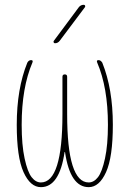

<svg xmlns="http://www.w3.org/2000/svg" viewBox="-20 -770 540 800"><path d="M150.4 9.8Q106.4 9.8 78.1 -52.7Q49.8 -115.2 49.8 -250Q49.8 -400.4 93.8 -508.8Q99.6 -519.5 109.4 -519.5Q119.1 -519.5 115.2 -509.8Q70.3 -404.3 70.3 -250Q70.3 -166 82.5 -109.9Q94.7 -53.7 111.8 -31.7Q128.9 -9.8 150.4 -9.8Q240.2 -9.8 240.2 -294.9V-450.2Q240.2 -460 250 -460Q259.8 -460 259.8 -450.2V-294.9Q259.8 -9.8 349.6 -9.8Q371.1 -9.8 388.2 -31.7Q405.3 -53.7 417.5 -109.9Q429.7 -166 429.7 -250Q429.7 -405.3 384.8 -509.8Q380.9 -519.5 390.6 -519.5Q399.4 -519.5 406.2 -508.8Q450.2 -399.4 450.2 -250Q450.2 -115.2 421.9 -52.7Q393.6 9.8 349.6 9.8Q272.5 9.8 251 -135.7Q251 -136.7 250 -136.7Q249 -136.7 249 -135.7Q227.5 9.8 150.4 9.8ZM209 -589.8Q205.1 -589.8 203.6 -593.3Q202.1 -596.7 204.1 -599.6L308.6 -740.2Q316.4 -750 329.1 -750Q333 -750 334.5 -746.6Q335.9 -743.2 334 -740.2L228.5 -599.6Q220.7 -589.8 209 -589.8Z"/></svg>

Font: Rounded Mgen+ 1mn thin
Style: Regular
Weight: 100
Designer: [Source Han Sans]
Ryoko NISHIZUKA  (kana & ideographs); Paul D. Hunt (Latin, Greek & Cyrillic); Wenlong ZHANG  (bopomofo
Version: Version 1.059.20150602